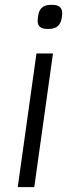

<svg xmlns="http://www.w3.org/2000/svg" viewBox="-20 -770 328 790"><path d="M130 -550H198L121 0H53ZM135 -684Q135 -692 136 -696L137 -705Q143 -750 188 -750H196Q236 -750 236 -715L235 -705L234 -696Q227 -651 182 -651H174Q135 -651 135 -684Z"/></svg>

Font: Krub
Style: Italic
Weight: 400
Italic angle: -8°
Designer: Ekaluck Peanpanawate
Foundry: Cadson Demak Co.,Ltd.
Version: Version 1.000; ttfautohint (v1.6)